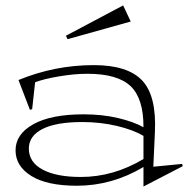

<svg xmlns="http://www.w3.org/2000/svg" viewBox="-20 -662 694 705"><path d="M37.1 -109.9Q37.1 -169.4 102.3 -205.8Q167.5 -242.2 287.1 -242.2Q355 -242.2 412.6 -228.8Q470.2 -215.3 506.8 -194.8Q507.3 -300.3 459.5 -345.7Q411.6 -391.1 300.8 -391.1Q252.9 -391.1 196.8 -381.6Q140.6 -372.1 108.9 -359.9L98.1 -261.2L89.8 -258.8L47.9 -368.2Q181.2 -422.9 324.2 -422.9Q448.7 -422.9 502 -366.5Q555.2 -310.1 548.8 -176.8L543 -49.8L648.9 -60.1L650.9 -51.8L506.8 22.9V-48.8Q391.6 20 262.2 20Q152.8 20 95 -15.9Q37.1 -51.8 37.1 -109.9ZM85.9 -116.2Q85.9 -66.4 136.5 -39.3Q187 -12.2 276.9 -12.2Q396.5 -12.2 506.8 -78.1V-163.1Q468.8 -185.5 408.7 -199.7Q348.6 -213.9 282.2 -213.9Q186.5 -213.9 136.2 -188.5Q85.9 -163.1 85.9 -116.2ZM222.2 -530.8 432.1 -642.1 460 -583 228 -518.1Z"/></svg>

Font: Halibut Exp Thin
Style: Regular
Weight: 250
Width: 7
Designer: Matteo Maggi
Foundry: Collletttivo
Version: Version 3.080 | FøM Fix